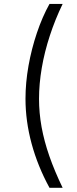

<svg xmlns="http://www.w3.org/2000/svg" viewBox="-20 -791 381 949"><path d="M106 -302.7Q106 -381.8 120.8 -465.6Q135.7 -549.3 162.4 -628.4Q189 -707.5 224.6 -771.5H289.6Q252.9 -695.8 226.6 -615.5Q200.2 -535.2 186.5 -455.6Q172.9 -376 172.9 -302.7Q172.9 -233.4 185.5 -163.3Q198.2 -93.3 224.1 -19Q250 55.2 289.6 137.2H224.6Q166.5 30.8 136.2 -81.1Q106 -192.9 106 -302.7Z"/></svg>

Font: Inter 16pt Light
Style: Regular
Weight: 300
Version: Version 4.001;git-66647c0bb